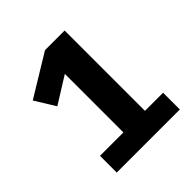

<svg xmlns="http://www.w3.org/2000/svg" viewBox="-190 -853 994 994"><g transform="rotate(-45 307.5 -355.5)"><path d="M565.1 -122.6V0H103.1V-122.6H274.4V-551.3L128.2 -460L59.5 -571.3L288.7 -710.8H432.3V-122.6Z"/></g></svg>

Font: FiraCode Nerd Font
Style: Bold
Weight: 700
Designer: Carrois Corporate, Edenspiekermann AG, Nikita Prokopov
Foundry: Carrois Corporate, Edenspiekermann AG, Nikita Prokopov
Version: Version 6.002;Nerd Fonts 2.1.0